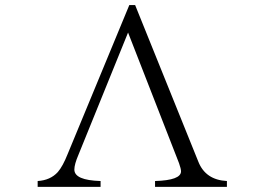

<svg xmlns="http://www.w3.org/2000/svg" viewBox="-20 -788 1040 754"><path d="M487.8 -768.1H510.7L758.8 -153.3Q787.1 -81.5 871.1 -77.1V-54.2H588.9V-77.1Q690.9 -80.1 690.9 -115.2Q690.9 -125 683.1 -147L482.9 -660.2L288.1 -180.2Q272 -142.6 272 -122.1Q272 -80.1 375 -77.1V-54.2H127.9V-77.1Q177.7 -80.1 207 -112.3Q226.6 -134.8 246.1 -184.1Z"/></svg>

Font: I.Ming
Style: Regular
Weight: 400
Designer: Ichiten Fonts Project
Version: Version 5.10 Mar 24, 2018